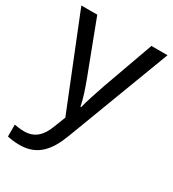

<svg xmlns="http://www.w3.org/2000/svg" viewBox="-187 -639 884 982"><g transform="rotate(30 255.0 -148.0)"><path d="M1 -536 217 2 189 73C167 131 131 168 70 168C47 168 25 165 11 162V232C28 236 52 240 84 240C188 240 241 175 279 74L510 -536H415L306 -232C287 -177 268 -118 260 -85H256C248 -129 231 -177 211 -231L95 -536Z"/></g></svg>

Font: Noto Sans Mahajani
Style: Regular
Weight: 400
Designer: Monotype Design Team
Foundry: Monotype Imaging Inc.
Version: Version 2.003